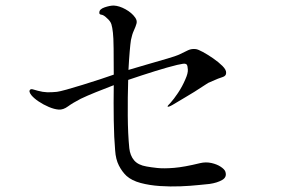

<svg xmlns="http://www.w3.org/2000/svg" viewBox="-20 -730 1040 692"><path d="M192 -335Q176 -336 156 -344.5Q136 -353 119 -364.5Q102 -376 93 -387Q82 -401 89 -407Q92 -410 100 -407.5Q108 -405 116 -403Q134 -398 149.5 -397.5Q165 -397 185 -399Q194 -400 219.5 -407Q245 -414 277 -424Q309 -434 340 -444Q371 -454 390 -461Q390 -514 389.5 -555.5Q389 -597 387 -612Q385 -631 381.5 -642.5Q378 -654 365 -665Q354 -676 345.5 -677Q337 -678 338 -685Q338 -697 357 -703.5Q376 -710 390 -710Q410 -709 432.5 -696.5Q455 -684 467 -667Q475 -656 472 -645Q469 -634 462.5 -620Q456 -606 452 -586Q450 -574 447.5 -545Q445 -516 443 -478Q476 -488 514.5 -499Q553 -510 583.5 -519Q614 -528 625 -533Q645 -543 658 -549Q671 -555 686 -553Q694 -552 711.5 -542.5Q729 -533 748.5 -519.5Q768 -506 782 -492Q796 -478 795 -467Q795 -456 781.5 -452Q768 -448 746 -438Q734 -433 730 -431Q726 -429 713 -420Q680 -398 649 -380Q618 -362 602 -352Q586 -343 584 -346Q583 -348 595 -360Q606 -372 621.5 -395Q637 -418 648 -444Q658 -466 657 -479.5Q656 -493 654 -496Q650 -502 638.5 -500Q627 -498 618 -496Q585 -488 538.5 -473.5Q492 -459 442 -442Q440 -380 440.5 -313Q441 -246 446 -196Q449 -169 463.5 -152Q478 -135 508 -130Q524 -127 547.5 -124.5Q571 -122 607.5 -125Q644 -128 701 -142Q722 -147 742 -142.5Q762 -138 775.5 -129Q789 -120 792 -112Q799 -92 781 -81.5Q763 -71 735 -67Q723 -66 695 -63Q667 -60 630.5 -58.5Q594 -57 556.5 -59.5Q519 -62 487 -70.5Q455 -79 436 -96Q420 -111 408.5 -133.5Q397 -156 395 -188Q391 -232 390 -296Q389 -360 390 -423Q356 -410 325 -397.5Q294 -385 271 -374Q242 -359 225 -346.5Q208 -334 192 -335Z"/></svg>

Font: Shippori Mincho TTF
Style: Regular
Weight: 400
Version: Version 2.100